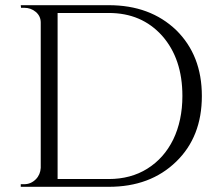

<svg xmlns="http://www.w3.org/2000/svg" viewBox="-20 -720 847 740"><path d="M399 -700C399 -700 60 -700 60 -700C60 -700 61 -690 61 -690C61 -690 73 -690 73 -690C73 -690 73 -690 73 -690C90 -690 105 -685 118 -674C131 -663 137 -649 137 -633C137 -633 137 -73 137 -73C137 -73 137 -73 137 -73C136 -56 130 -41 118 -29C105 -16 90 -10 73 -10C73 -10 60 -10 60 -10C60 -10 60 0 60 0C60 0 399 0 399 0C399 0 399 0 399 0C506 0 592 -32 659 -97C725 -161 758 -245 758 -350C758 -455 725 -539 659 -604C592 -668 506 -700 399 -700ZM399 -670C399 -670 399 -670 399 -670C484 -670 552 -641 605 -582C657 -523 683 -446 683 -350C683 -350 683 -350 683 -350C683 -287 671 -231 648 -183C624 -134 591 -97 548 -70C505 -43 455 -30 399 -30C399 -30 202 -30 202 -30C202 -30 202 -670 202 -670C202 -670 399 -670 399 -670Z"/></svg>

Font: Cinzel Utterance
Style: Regular
Weight: 500
Designer: Natanael Gama
Foundry: ""
Version: ""